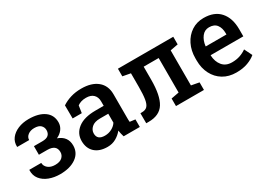

<svg xmlns="http://www.w3.org/2000/svg" viewBox="-14 -1090 2273 1652"><g transform="rotate(-30 1122.5 -264.0)"><path d="M251.5 9.8Q192.4 9.8 143.3 -9Q94.2 -27.8 65.4 -64.2Q36.6 -100.6 38.6 -153.3L39.6 -156.2H157.7Q157.7 -125 184.1 -103Q210.4 -81.1 254.4 -81.1Q300.8 -81.1 324.2 -102.3Q347.7 -123.5 347.7 -155.3Q347.7 -227.1 258.3 -227.1H175.3V-312.5H258.3Q300.3 -312.5 319.3 -329.6Q338.4 -346.7 338.4 -378.4Q338.4 -406.7 318.4 -426.5Q298.3 -446.3 254.4 -446.3Q216.3 -446.3 191.2 -427Q166 -407.7 166 -378.4H47.9L46.9 -381.3Q44.9 -427.7 71.5 -462.9Q98.1 -498 145.3 -517.8Q192.4 -537.6 251.5 -537.6Q349.1 -537.6 405.3 -497.8Q461.4 -458 461.4 -385.3Q461.4 -348.6 439.9 -318.8Q418.5 -289.1 380.4 -272Q471.2 -239.7 471.2 -149.4Q471.2 -75.2 410.6 -32.7Q350.1 9.8 251.5 9.8Z M723.1 10.3Q642.6 10.3 597.7 -31.2Q552.7 -72.8 552.7 -145.5Q552.7 -220.2 613.5 -266.6Q674.3 -313 788.1 -313H868.7V-357.4Q868.7 -399.4 843.5 -424.3Q818.4 -449.2 770.5 -449.2Q743.2 -449.2 722.2 -442.6Q701.2 -436 684.6 -423.8L673.8 -352.5H583L582 -482.9Q620.6 -508.8 668.7 -523.4Q716.8 -538.1 775.4 -538.1Q876 -538.1 933.8 -490.7Q991.7 -443.4 991.7 -356V-123Q991.7 -112.3 991.9 -102.3Q992.2 -92.3 993.2 -82L1046.9 -75.2V0H886.2Q881.3 -17.1 877.2 -33.2Q873 -49.3 871.1 -65.4Q844.7 -32.2 807.1 -11Q769.5 10.3 723.1 10.3ZM751 -85Q788.6 -85 820.6 -102.3Q852.5 -119.6 868.7 -146V-234.4H786.6Q731.4 -234.4 703.4 -208.7Q675.3 -183.1 675.3 -148.9Q675.3 -85 751 -85Z M1110.8 0 1110.4 -99.6 1127.4 -100.1Q1161.1 -100.1 1179.2 -119.1Q1197.3 -138.2 1204.6 -182.6Q1211.9 -227.1 1211.9 -303.2V-438L1134.3 -452.6V-528.3H1684.1V-452.6L1606.4 -438V-89.8L1684.1 -75.2V0H1406.2V-75.2L1483.9 -89.8V-432.6H1335V-303.2Q1335 -147 1289.6 -73.5Q1244.1 0 1135.3 0Z M2002.9 10.3Q1927.7 10.3 1872.6 -23.2Q1817.4 -56.6 1786.9 -115.7Q1756.3 -174.8 1756.3 -251V-271.5Q1756.3 -348.6 1786.4 -408.9Q1816.4 -469.2 1868.9 -503.7Q1921.4 -538.1 1989.3 -538.1Q2096.2 -538.1 2152.1 -474.6Q2208 -411.1 2208 -300.3V-230H1883.8L1882.8 -227.5Q1885.7 -165 1918.9 -124.8Q1952.1 -84.5 2013.7 -84.5Q2056.6 -84.5 2091.8 -96.2Q2127 -107.9 2157.2 -129.4L2195.3 -52.2Q2164.1 -25.4 2116 -7.6Q2067.9 10.3 2002.9 10.3ZM1885.7 -316.4H2090.3V-329.1Q2090.3 -380.9 2066.2 -413.1Q2042 -445.3 1990.7 -445.3Q1945.8 -445.3 1918.2 -409.2Q1890.6 -373 1884.3 -318.8Z"/></g></svg>

Font: Roboto Slab Medium
Style: Regular
Weight: 500
Designer: Google
Version: Version 2.001; ttfautohint (v1.8.3)